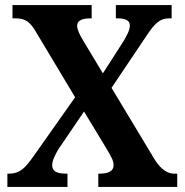

<svg xmlns="http://www.w3.org/2000/svg" viewBox="-20 -734 726 754"><path d="M9 0H245V-52H241C200 -52 185 -63 185 -85C185 -106 199 -130 210 -149L310 -296L396 -154C422 -111 426 -100 426 -85C426 -63 408 -52 370 -52H366V0H676V-52H664C641 -52 615 -65 589 -105L418 -389L553 -590C589 -645 609 -662 645 -662H654V-714H435V-662H439C468 -662 490 -657 490 -633C490 -615 476 -591 465 -572L384 -446L307 -574C293 -597 283 -618 283 -632C283 -648 293 -662 336 -662H340V-714H29V-662H41C82 -662 100 -645 121 -609L275 -352L112 -121C81 -77 60 -52 15 -52H9Z"/></svg>

Font: Noto Serif SemiCondensed
Style: Bold
Weight: 700
Width: 4
Designer: Monotype Design Team
Foundry: Monotype Imaging Inc.
Version: Version 2.015